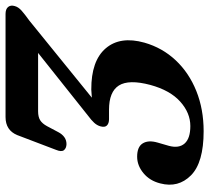

<svg xmlns="http://www.w3.org/2000/svg" viewBox="-51 -689 755 693"><g transform="rotate(-90 326.5 -342.5)"><path d="M519 -198.5Q500.5 -134 455.5 -86Q410.5 -38 344.8 -11.5Q279 15 199.5 15Q86 15 40 -30.8Q-6 -76.5 11 -141.5Q20.5 -179.5 48 -202.2Q75.5 -225 107.5 -225Q143 -225 155.5 -204.8Q168 -184.5 158.5 -151.5L146.5 -110Q137 -74 155.2 -53.5Q173.5 -33 218 -33Q265.5 -33 306.2 -69.5Q347 -106 366.5 -177.5Q387 -255 364.5 -290.8Q342 -326.5 277 -326.5H243Q227.5 -326.5 220 -334.2Q212.5 -342 217 -357.5Q220.5 -370 230 -380.2Q239.5 -390.5 254.5 -401.5L482 -582.5H271.5Q251 -582.5 239 -575Q227 -567.5 217.5 -550L196 -509.5Q189 -496 178.2 -488Q167.5 -480 152.5 -480Q138 -480.5 131 -489.2Q124 -498 132 -517.5L185.5 -658Q203 -700 250.5 -700H622.5Q640.5 -700 648 -690.5Q655.5 -681 651 -666.5Q647.5 -653.5 634.5 -642Q621.5 -630.5 598.5 -614L320.5 -388.5Q335 -390 349.5 -390.5Q453.5 -391 498.5 -338.5Q543.5 -286 519 -198.5Z"/></g></svg>

Font: Fraunces 9pt Soft SemiBold
Style: Italic
Weight: 600
Italic angle: -16°
Version: Version 1.000;[b76b70a41]